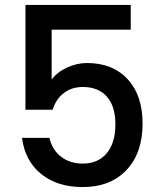

<svg xmlns="http://www.w3.org/2000/svg" viewBox="-20 -749 642 777"><path d="M69 -191H180Q192 -141 228 -114Q264 -87 315 -87Q377 -87 412 -129Q447 -171 447 -246Q447 -319 412.5 -358Q378 -397 315 -397Q271 -397 239 -373Q207 -349 193 -305H83V-729H509V-629H189V-427Q211 -457 251 -475.5Q291 -494 332 -494Q436 -494 496.5 -428.5Q557 -363 557 -249Q557 -130 492 -61Q427 8 314 8Q212 8 146.5 -45Q81 -98 69 -191Z"/></svg>

Font: Poppins-tnum Medium
Style: Regular
Weight: 500
Designer: Ninad Kale (Devanagari), Jonny Pinhorn (Latin)
Foundry: Indian Type Foundry
Version: Version 4.004